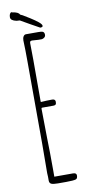

<svg xmlns="http://www.w3.org/2000/svg" viewBox="-98 -912 444 956"><g transform="rotate(-10 124.5 -434.0)"><path d="M71 -16V-35Q70 -43 70 -53V-55L71 -201L70 -614Q70 -678 68 -725Q68 -737 73 -745Q78 -753 86 -753H148Q162 -753 169 -751Q179 -748 179 -734Q179 -726 173 -721Q167 -716 160 -715H143L127 -716L111 -717Q104 -717 101.5 -714.5Q99 -712 99 -705Q99 -658 100 -620V-535V-410Q100 -408 102 -408H103H104Q129 -410 158 -410Q174 -410 174 -396Q174 -386 170.5 -382.5Q167 -379 159 -379H102Q98 -379 98 -374L100 -226Q102 -157 102 -67V-30H145H187H196Q214 -30 214 -17Q214 -1 205 2Q193 6 156 6H114Q90 6 80.5 1.5Q71 -3 71 -16ZM68 -826 52 -827Q22 -833 22 -850Q22 -867 32 -874L38 -872Q68 -868 74 -855Q74 -854 86 -849L122 -827Q144 -813 159 -801Q175 -788 175 -780Q175 -773 162 -773Q147 -781 116 -798.5Q85 -816 68 -826Z"/></g></svg>

Font: Amatic SC
Style: Regular
Weight: 400
Designer: Multiple Designers
Foundry: Vernon Adams
Version: Version 2.505